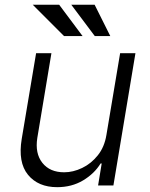

<svg xmlns="http://www.w3.org/2000/svg" viewBox="-20 -765 617 792"><path d="M419 -208.5 475.5 -545.5H538.7L447.8 0H384.6L399.5 -90.6H394.9Q369.3 -48.7 322.6 -20.8Q275.9 7.1 215.9 7.1Q137.4 7.1 95.5 -44Q53.6 -95.2 69.6 -192.1L128.9 -545.5H192.1L133.9 -196Q123.9 -132.1 154.8 -93.2Q185.7 -54.3 244.7 -54.3Q281.6 -54.3 318.7 -72.1Q355.8 -89.8 383.3 -124.1Q410.9 -158.4 419 -208.5ZM320.7 -616.1H244.3L115.1 -745.4H224.1ZM435 -616.1H371.1L274.1 -745.4H370.4Z"/></svg>

Font: Inter UI Light
Style: Italic
Weight: 300
Italic angle: 9.39999°
Designer: Rasmus Andersson
Foundry: rsms
Version: 3.2;8d6f07862